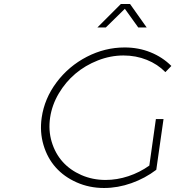

<svg xmlns="http://www.w3.org/2000/svg" viewBox="-20 -937 875 958"><path d="M188 -350.1Q201.7 -445.3 262.2 -526.1Q322.8 -606.9 413.1 -653.6Q503.4 -700.2 602.1 -700.2Q671.4 -700.2 731.2 -676Q791 -651.9 835 -607.9L805.2 -577.1Q766.6 -616.7 712.4 -638.4Q658.2 -660.2 596.2 -660.2Q531.2 -660.2 468.3 -635.5Q405.3 -610.8 356.2 -569.3Q307.1 -527.8 273.2 -470.5Q239.3 -413.1 230 -350.1Q220.7 -286.6 238 -229Q255.4 -171.4 292.5 -129.9Q329.6 -88.4 385.7 -63.7Q441.9 -39.1 506.8 -39.1Q564 -39.1 620.6 -57.9Q677.2 -76.7 725.1 -110.8L757.8 -342.8H795.9L759.8 -89.8Q704.1 -47.4 636 -23.2Q567.9 1 499 1Q425.8 1 362.8 -26.9Q299.8 -54.7 258.1 -101.6Q216.3 -148.4 197 -213.6Q177.7 -278.8 188 -350.1ZM465.8 -799.8 583 -917H628.9L711.9 -799.8H669.9L603 -893.1L507.8 -799.8Z"/></svg>

Font: Trueno UltraLight
Style: Italic
Weight: 250
Designer: Julieta Ulanovsky
Foundry: Julieta Ulanovsky
Version: Version 3.001b | FøM Fix